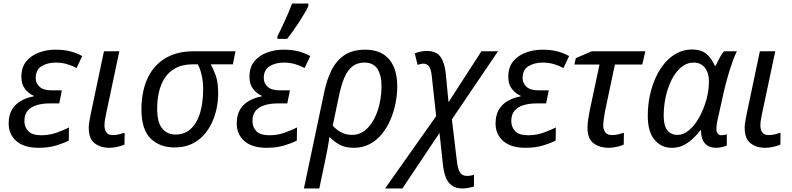

<svg xmlns="http://www.w3.org/2000/svg" viewBox="-20 -826 4482 1086"><path d="M199 10Q115 10 72 -28.5Q29 -67 29 -127Q29 -175 48 -206.5Q67 -238 99.5 -256Q132 -274 171 -281V-284Q142 -297 121.5 -323Q101 -349 101 -391Q101 -446 129 -479.5Q157 -513 201 -529Q245 -545 293 -545Q342 -545 378 -535.5Q414 -526 445 -509L413 -441Q392 -453 361.5 -462.5Q331 -472 296 -472Q248 -472 215 -451.5Q182 -431 182 -384Q182 -355 204 -335Q226 -315 272 -315H330L315 -241H259Q220 -241 188 -231.5Q156 -222 137 -200.5Q118 -179 118 -141Q118 -107 140 -84Q162 -61 214 -61Q259 -61 298.5 -75Q338 -89 370 -105L369 -31Q343 -17 299 -3.5Q255 10 199 10Z M599 10Q549 10 515.5 -15.5Q482 -41 482 -105Q482 -121 485.5 -139.5Q489 -158 493 -180L568 -536H655L579 -177Q576 -163 573.5 -147Q571 -131 571 -117Q571 -93 581.5 -77.5Q592 -62 618 -62Q635 -62 650.5 -65.5Q666 -69 685 -75L684 -8Q671 -2 646.5 4Q622 10 599 10Z M967 8Q884 8 832 -42.5Q780 -93 780 -208Q780 -263 791 -312.5Q802 -362 824.5 -402.5Q847 -443 882 -473Q917 -503 965 -519.5Q1013 -536 1074 -536H1312L1297 -462H1172Q1188 -434 1201 -396.5Q1214 -359 1214 -297Q1214 -259 1206 -217Q1198 -175 1180 -135Q1162 -95 1133 -62.5Q1104 -30 1063 -11Q1022 8 967 8ZM973 -65Q1007 -65 1032.5 -78.5Q1058 -92 1076.5 -116Q1095 -140 1106.5 -172Q1118 -204 1123.5 -242Q1129 -280 1129 -320Q1129 -366 1120.5 -402Q1112 -438 1099 -462H1069Q1014 -462 975.5 -442Q937 -422 913.5 -387Q890 -352 879.5 -307Q869 -262 869 -211Q869 -135 897 -100Q925 -65 973 -65Z M1489 10Q1405 10 1362 -28.5Q1319 -67 1319 -127Q1319 -175 1338 -206.5Q1357 -238 1389.5 -256Q1422 -274 1461 -281V-284Q1432 -297 1411.5 -323Q1391 -349 1391 -391Q1391 -446 1419 -479.5Q1447 -513 1491 -529Q1535 -545 1583 -545Q1632 -545 1668 -535.5Q1704 -526 1735 -509L1703 -441Q1682 -453 1651.5 -462.5Q1621 -472 1586 -472Q1538 -472 1505 -451.5Q1472 -431 1472 -384Q1472 -355 1494 -335Q1516 -315 1562 -315H1620L1605 -241H1549Q1510 -241 1478 -231.5Q1446 -222 1427 -200.5Q1408 -179 1408 -141Q1408 -107 1430 -84Q1452 -61 1504 -61Q1549 -61 1588.5 -75Q1628 -89 1660 -105L1659 -31Q1633 -17 1589 -3.5Q1545 10 1489 10ZM1549 -620Q1558 -638 1569.5 -662Q1581 -686 1592.5 -711.5Q1604 -737 1614.5 -761.5Q1625 -786 1632 -806H1724V-792Q1718 -777 1704.5 -754Q1691 -731 1674 -704.5Q1657 -678 1638.5 -652Q1620 -626 1604 -606H1549Z M1816 -315Q1829 -375 1854.5 -427.5Q1880 -480 1926 -512.5Q1972 -545 2047 -545Q2105 -545 2145 -521Q2185 -497 2206 -451Q2227 -405 2227 -338Q2227 -292 2217.5 -243.5Q2208 -195 2189 -150Q2170 -105 2140.5 -68.5Q2111 -32 2071 -11Q2031 10 1980 10Q1934 10 1902 -7Q1870 -24 1844 -52Q1838 -13 1831.5 21.5Q1825 56 1816 98L1786 240H1699ZM1972 -63Q2005 -63 2031.5 -79.5Q2058 -96 2078 -124Q2098 -152 2111.5 -187.5Q2125 -223 2131.5 -262Q2138 -301 2138 -338Q2138 -400 2115 -436Q2092 -472 2041 -472Q2001 -472 1973.5 -450.5Q1946 -429 1929 -389.5Q1912 -350 1900 -296L1862 -116Q1879 -95 1907 -79Q1935 -63 1972 -63Z M2158 240 2447 -169 2422 -397Q2418 -435 2406.5 -450.5Q2395 -466 2373 -466Q2366 -466 2358 -463.5Q2350 -461 2342 -459L2326 -524Q2340 -530 2358.5 -534Q2377 -538 2393 -538Q2448 -538 2471.5 -504.5Q2495 -471 2501 -413L2517 -248L2703 -536H2797L2536 -151L2565 91Q2570 130 2582 149.5Q2594 169 2622 169Q2633 169 2642.5 167Q2652 165 2661 163V229Q2648 233 2631 236.5Q2614 240 2596 240Q2557 240 2534 222Q2511 204 2500 173Q2489 142 2485 103L2466 -74L2256 240Z M2953 10Q2869 10 2826 -28.5Q2783 -67 2783 -127Q2783 -175 2802 -206.5Q2821 -238 2853.5 -256Q2886 -274 2925 -281V-284Q2896 -297 2875.5 -323Q2855 -349 2855 -391Q2855 -446 2883 -479.5Q2911 -513 2955 -529Q2999 -545 3047 -545Q3096 -545 3132 -535.5Q3168 -526 3199 -509L3167 -441Q3146 -453 3115.5 -462.5Q3085 -472 3050 -472Q3002 -472 2969 -451.5Q2936 -431 2936 -384Q2936 -355 2958 -335Q2980 -315 3026 -315H3084L3069 -241H3013Q2974 -241 2942 -231.5Q2910 -222 2891 -200.5Q2872 -179 2872 -141Q2872 -107 2894 -84Q2916 -61 2968 -61Q3013 -61 3052.5 -75Q3092 -89 3124 -105L3123 -31Q3097 -17 3053 -3.5Q3009 10 2953 10Z M3424 10Q3372 10 3337.5 -15.5Q3303 -41 3303 -105Q3303 -123 3306.5 -148Q3310 -173 3315 -198L3371 -461H3229L3237 -497L3327 -536H3630L3613 -461H3458L3402 -196Q3398 -172 3395 -152Q3392 -132 3392 -116Q3392 -94 3403.5 -78Q3415 -62 3441 -62Q3458 -62 3474 -65.5Q3490 -69 3509 -75L3508 -8Q3496 -2 3471 4Q3446 10 3424 10Z M3780 10Q3720 10 3682 -35.5Q3644 -81 3644 -170Q3644 -231 3656 -287Q3668 -343 3690 -390Q3712 -437 3742.5 -472Q3773 -507 3811.5 -526.5Q3850 -546 3894 -546Q3948 -546 3978 -519Q4008 -492 4023 -454H4028Q4036 -471 4048.5 -495.5Q4061 -520 4075 -536H4148Q4137 -515 4123.5 -477.5Q4110 -440 4097 -395Q4084 -350 4074 -306L4039 -149Q4035 -133 4033.5 -119Q4032 -105 4032 -96Q4032 -80 4040 -70.5Q4048 -61 4061 -61Q4067 -61 4075.5 -62.5Q4084 -64 4091 -67V-3Q4083 1 4065.5 5.5Q4048 10 4031 10Q4004 10 3984.5 -1Q3965 -12 3955 -34Q3945 -56 3945 -89H3942Q3921 -62 3896.5 -39.5Q3872 -17 3843.5 -3.5Q3815 10 3780 10ZM3812 -63Q3846 -63 3877.5 -89.5Q3909 -116 3934.5 -161.5Q3960 -207 3976 -264Q3984 -294 3987 -320Q3990 -346 3990 -367Q3990 -414 3967 -443Q3944 -472 3903 -472Q3873 -472 3847.5 -456Q3822 -440 3801 -411Q3780 -382 3765 -343.5Q3750 -305 3742 -261Q3734 -217 3734 -170Q3734 -116 3754.5 -89.5Q3775 -63 3812 -63Z M4309 10Q4259 10 4225.5 -15.5Q4192 -41 4192 -105Q4192 -121 4195.5 -139.5Q4199 -158 4203 -180L4278 -536H4365L4289 -177Q4286 -163 4283.5 -147Q4281 -131 4281 -117Q4281 -93 4291.5 -77.5Q4302 -62 4328 -62Q4345 -62 4360.5 -65.5Q4376 -69 4395 -75L4394 -8Q4381 -2 4356.5 4Q4332 10 4309 10Z"/></svg>

Font: Noto Sans Display
Style: Italic
Weight: 400
Italic angle: -12°
Designer: Monotype Design Team
Foundry: Monotype Imaging Inc.
Version: Version 2.003